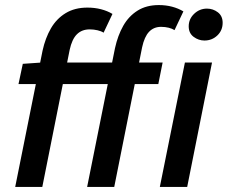

<svg xmlns="http://www.w3.org/2000/svg" viewBox="-20 -738 899 758"><path d="M40 0 148 -538Q159 -588 181 -626Q203 -664 239 -686Q275 -708 325 -708Q354 -708 379 -701.5Q404 -695 424 -683L389 -609Q380 -615 365 -618.5Q350 -622 334 -622Q303 -622 283.5 -602.5Q264 -583 255 -541L147 0ZM324 0 434 -548Q445 -598 466.5 -636Q488 -674 523 -696Q558 -718 607 -718Q635 -718 659.5 -711.5Q684 -705 704 -693L669 -619Q660 -625 646 -628.5Q632 -632 616 -632Q587 -632 568.5 -612.5Q550 -593 541 -551L431 0ZM53 -406 70 -486 142 -491H622L605 -406ZM611 0 710 -491H817L719 0ZM787 -578Q764 -578 744.5 -592.5Q725 -607 725 -634Q725 -663 746.5 -683.5Q768 -704 797 -704Q821 -704 840 -689.5Q859 -675 859 -648Q859 -618 838 -598Q817 -578 787 -578Z"/></svg>

Font: Source Sans 3 SemiBold
Style: Italic
Weight: 600
Italic angle: -11°
Designer: Paul D. Hunt
Foundry: Adobe
Version: Version 3.046;hotconv 1.0.118;makeotfexe 2.5.65603